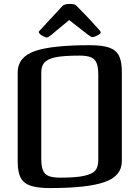

<svg xmlns="http://www.w3.org/2000/svg" viewBox="-20 -944 710 977"><path d="M234 13Q427 13 513 -18Q600 -48 600 -125V-579Q600 -632 585 -661Q570 -690 535 -702Q500 -714 436 -714Q244 -714 157 -684Q70 -653 70 -576V-122Q70 -69 85 -40Q100 -11 135.5 1Q171 13 234 13ZM411 -50Q371 -40 286 -40Q248 -40 227.5 -48.5Q207 -57 198.5 -77.5Q190 -98 190 -136V-571Q189 -605 204.5 -624Q220 -643 260 -652Q301 -661 384 -661Q422 -661 442.5 -652.5Q463 -644 471.5 -623.5Q480 -603 480 -565V-130Q480 -95 465.5 -77Q451 -59 411 -50ZM300 -916 179 -785Q177 -783 177 -782Q177 -779 180 -774.5Q183 -770 189 -766Q210 -753 218 -753Q224 -753 238 -764L332 -842L428 -767Q445 -755 450 -755Q454 -755 463 -758Q479 -764 488 -771Q491 -773 492 -778Q493 -783 489 -787Q434 -850 368 -916Q360 -924 334 -924Q313 -924 300 -916Z"/></svg>

Font: Federant
Style: Regular
Weight: 400
Designer: Olexa M. Volochay, Alexei Vanyashin, Otto Ludwig Naegele
Foundry: Cyreal (www.cyreal.org)
Version: Version 1.011; ttfautohint (v1.4.1)